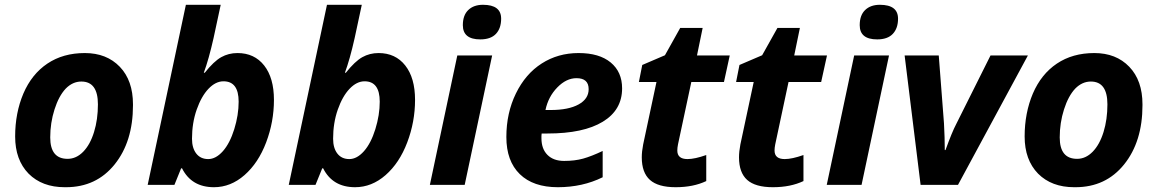

<svg xmlns="http://www.w3.org/2000/svg" viewBox="-20 -780 4884 810"><path d="M541 -335.9Q541 -182.6 463.6 -86.4Q386.2 9.8 258.3 9.8Q255.4 9.8 252.9 9.8Q157.7 9.8 100.6 -47.4Q43.9 -105.5 43.9 -204.3Q43.9 -303.2 78.6 -385.3Q113.8 -467.3 179.9 -511.7Q246.1 -556.2 337.9 -556.2Q429.7 -556.2 485.4 -498.3Q541 -440.4 541 -339.8Q541 -337.9 541 -335.9ZM393.1 -339.8Q393.1 -436 323.2 -436Q286.6 -436 257.3 -406.2Q228 -375 210 -318.4Q191.9 -261.7 191.9 -200.2Q191.9 -109.9 265.1 -109.9Q301.8 -109.9 331.1 -139.9Q360.4 -169.9 376.7 -222.9Q393.1 -275.9 393.1 -339.8Z M981.9 -556.2Q1053.2 -556.2 1094.5 -503.7Q1135.7 -451.2 1135.7 -358.6Q1135.7 -266.1 1102.8 -179.2Q1069.8 -92.3 1011.5 -41.3Q953.1 9.8 882.8 9.8Q788.1 9.8 748 -69.8H744.1L715.8 0H603L764.2 -759.8H911.1L880.9 -619.1Q860.8 -529.8 839.8 -473.1H843.8Q882.3 -521.5 913.3 -538.8Q944.3 -556.2 981.9 -556.2ZM922.9 -437Q889.6 -437 859.6 -405.5Q829.6 -374 809.8 -317.6Q790 -261.2 790 -194.8Q790 -155.3 808.1 -132.1Q826.2 -108.9 858.4 -108.9Q890.6 -108.9 920.2 -142.1Q949.7 -175.3 968.3 -235.1Q986.8 -294.9 986.8 -351.1Q986.8 -437 922.9 -437Z M1577.1 -556.2Q1648.4 -556.2 1689.7 -503.7Q1731 -451.2 1731 -358.6Q1731 -266.1 1698 -179.2Q1665 -92.3 1606.7 -41.3Q1548.3 9.8 1478 9.8Q1383.3 9.8 1343.3 -69.8H1339.4L1311 0H1198.2L1359.4 -759.8H1506.3L1476.1 -619.1Q1456.1 -529.8 1435.1 -473.1H1439Q1477.5 -521.5 1508.5 -538.8Q1539.6 -556.2 1577.1 -556.2ZM1518.1 -437Q1484.9 -437 1454.8 -405.5Q1424.8 -374 1405 -317.6Q1385.3 -261.2 1385.3 -194.8Q1385.3 -155.3 1403.3 -132.1Q1421.4 -108.9 1453.6 -108.9Q1485.8 -108.9 1515.4 -142.1Q1544.9 -175.3 1563.5 -235.1Q1582 -294.9 1582 -351.1Q1582 -437 1518.1 -437Z M1932.6 -673.8Q1932.6 -715.8 1955.6 -737.8Q1978.5 -759.8 2017.6 -759.8Q2094.2 -759.8 2094.2 -701.2Q2094.2 -660.6 2072.3 -637.2Q2050.3 -613.8 2006.3 -613.8Q1932.6 -613.8 1932.6 -673.8ZM1793.5 0 1909.2 -545.9H2056.2L1940.4 0Z M2522.5 -32.2Q2437.5 9.8 2333.5 9.8Q2229.5 9.8 2172.9 -45.4Q2116.2 -100.6 2116.2 -201.9Q2116.2 -303.2 2156.5 -385.7Q2196.8 -468.3 2265.4 -512.2Q2334 -556.2 2421.1 -556.2Q2508.3 -556.2 2556.4 -516.4Q2604.5 -476.6 2604.5 -407.2Q2604.5 -315.9 2522.9 -266.4Q2441.4 -216.8 2290 -216.8H2265.1L2264.2 -206.5V-196.8Q2264.2 -151.9 2289.6 -126.5Q2314.9 -101.1 2359.9 -101.1Q2404.8 -101.1 2439.9 -110.8Q2475.1 -120.6 2522.5 -143.1ZM2303.2 -315.9Q2378.4 -315.9 2420.9 -339.4Q2463.4 -362.8 2463.4 -403.8Q2463.4 -450.2 2412.1 -450.2Q2369.1 -450.2 2331.1 -411.1Q2293 -372.1 2281.2 -315.9Z M2837.4 -145Q2837.4 -108.9 2880.4 -108.9Q2911.1 -108.9 2959.5 -126V-16.1Q2904.8 9.8 2830.6 9.8Q2756.3 9.8 2721.9 -21Q2687.5 -51.8 2687.5 -116.2Q2687.5 -140.6 2693.4 -170.9L2749.5 -434.1H2675.3L2689.5 -505.9L2785.2 -546.9L2849.6 -662.1H2944.3L2920.4 -545.9H3058.6L3034.2 -434.1H2896.5L2840.3 -170.9Q2837.4 -156.2 2837.4 -145Z M3247.6 -145Q3247.6 -108.9 3290.5 -108.9Q3321.3 -108.9 3369.6 -126V-16.1Q3314.9 9.8 3240.7 9.8Q3166.5 9.8 3132.1 -21Q3097.7 -51.8 3097.7 -116.2Q3097.7 -140.6 3103.5 -170.9L3159.7 -434.1H3085.4L3099.6 -505.9L3195.3 -546.9L3259.8 -662.1H3354.5L3330.6 -545.9H3468.8L3444.3 -434.1H3306.6L3250.5 -170.9Q3247.6 -156.2 3247.6 -145Z M3606.9 -673.8Q3606.9 -715.8 3629.9 -737.8Q3652.8 -759.8 3691.9 -759.8Q3768.6 -759.8 3768.6 -701.2Q3768.6 -660.6 3746.6 -637.2Q3724.6 -613.8 3680.7 -613.8Q3606.9 -613.8 3606.9 -673.8ZM3467.8 0 3583.5 -545.9H3730.5L3614.7 0Z M3965.8 -147H3968.8Q3996.6 -223.6 4013.7 -255.9L4158.7 -545.9H4316.4L4021.5 0H3863.8L3796.4 -545.9H3940.4L3962.4 -259.8Q3965.8 -198.7 3965.8 -147Z M4799.8 -335.9Q4799.8 -182.6 4722.4 -86.4Q4645 9.8 4517.1 9.8Q4514.2 9.8 4511.7 9.8Q4416.5 9.8 4359.4 -47.4Q4302.7 -105.5 4302.7 -204.3Q4302.7 -303.2 4337.4 -385.3Q4372.6 -467.3 4438.7 -511.7Q4504.9 -556.2 4596.7 -556.2Q4688.5 -556.2 4744.1 -498.3Q4799.8 -440.4 4799.8 -339.8Q4799.8 -337.9 4799.8 -335.9ZM4651.9 -339.8Q4651.9 -436 4582 -436Q4545.4 -436 4516.1 -406.2Q4486.8 -375 4468.8 -318.4Q4450.7 -261.7 4450.7 -200.2Q4450.7 -109.9 4523.9 -109.9Q4560.5 -109.9 4589.8 -139.9Q4619.1 -169.9 4635.5 -222.9Q4651.9 -275.9 4651.9 -339.8Z"/></svg>

Font: Open Sans Hebrew
Style: Bold Italic
Weight: 700
Italic angle: -12°
Foundry: Ascender Corporation, Yanek Iontef
Version: Version 2.001;PS 002.001;hotconv 1.0.70;makeotf.lib2.5.58329